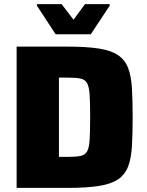

<svg xmlns="http://www.w3.org/2000/svg" viewBox="-20 -915 714 935"><path d="M61 0V-688H309Q402 -688 462 -678.5Q522 -669 555.5 -646Q589 -623 604 -583.5Q619 -544 622.5 -485Q626 -426 626 -344Q626 -262 622.5 -203Q619 -144 604 -104.5Q589 -65 555.5 -42Q522 -19 462 -9.5Q402 0 309 0ZM267 -151H309Q349 -151 371.5 -155.5Q394 -160 404 -177.5Q414 -195 416.5 -234Q419 -273 419 -343Q419 -414 416.5 -453.5Q414 -493 404 -510.5Q394 -528 371.5 -532.5Q349 -537 309 -537H267ZM251 -748 160 -887V-895H280L338 -819L394 -895H514V-887L422 -748Z"/></svg>

Font: Saira ExtraBold
Style: Regular
Weight: 800
Designer: Hector Gatti with collaboration of the Omnibus-Type team
Foundry: Omnibus-Type
Version: Version 1.100; ttfautohint (v1.8.3)